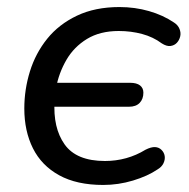

<svg xmlns="http://www.w3.org/2000/svg" viewBox="-20 -516 536 545"><path d="M273 9Q198 9 148 -18.5Q98 -46 73.5 -95Q49 -144 49 -208Q49 -262 65 -313.5Q81 -365 114 -406Q147 -447 198.5 -471.5Q250 -496 319 -496Q363 -496 403 -484.5Q443 -473 474 -452Q485 -445 489.5 -434Q494 -423 491.5 -412.5Q489 -402 482 -394.5Q475 -387 464 -385.5Q453 -384 439 -393Q415 -411 383.5 -419.5Q352 -428 317 -428Q264 -428 227 -405.5Q190 -383 168.5 -346Q147 -309 139 -266L132 -281H349Q368 -281 377.5 -273.5Q387 -266 387 -253Q387 -235 376.5 -224Q366 -213 346 -213H123L135 -230Q130 -153 163.5 -106Q197 -59 278 -59Q309 -59 338 -67Q367 -75 393 -91Q409 -99 420 -98.5Q431 -98 438.5 -90.5Q446 -83 447.5 -73Q449 -63 444 -52.5Q439 -42 427 -35Q399 -16 357.5 -3.5Q316 9 273 9Z"/></svg>

Font: Nunito Medium
Style: Italic
Weight: 500
Designer: Vernon Adams
Foundry: Vernon Adams
Version: Version 3.601